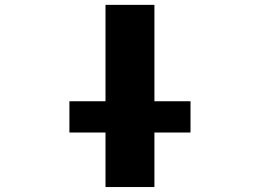

<svg xmlns="http://www.w3.org/2000/svg" viewBox="-20 -752 1040 774"><path d="M259.8 -217.8V-343.8H405.3V-732.4H602.5V-343.8H748V-217.8H602.5V2H405.3V-217.8Z"/></svg>

Font: Gen Shin Gothic Monospace Heavy
Style: Bold
Weight: 800
Designer: [Source Han Sans]
Ryoko NISHIZUKA  (kana & ideographs); Paul D. Hunt (Latin, Greek & Cyrillic); Wenlong ZHANG  (bopomofo
Version: Version 1.002.20150607